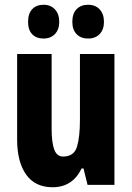

<svg xmlns="http://www.w3.org/2000/svg" viewBox="-20 -777 554 807"><path d="M461 -550V0H348L331 -69H323Q285 10 201 10Q128 10 90 -43Q52 -96 52 -191V-550H197V-237Q197 -178 208 -148.5Q219 -119 245 -119Q291 -119 303.5 -160Q316 -201 316 -274V-550ZM98 -685Q98 -720 115.5 -738.5Q133 -757 163 -757Q193 -757 211 -737.5Q229 -718 229 -685Q229 -653 211 -634Q193 -615 163 -615Q133 -615 115.5 -633Q98 -651 98 -685ZM284 -685Q284 -720 302 -738.5Q320 -757 350 -757Q381 -757 399 -737.5Q417 -718 417 -685Q417 -653 399 -634Q381 -615 350 -615Q320 -615 302 -633.5Q284 -652 284 -685Z"/></svg>

Font: Noto Sans Ethiopic ExtraCondensed ExtraBold
Style: Regular
Weight: 800
Width: 2
Designer: Monotype Design Team
Foundry: Monotype Imaging Inc.
Version: Version 2.102; ttfautohint (v1.8.4.7-5d5b)